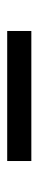

<svg xmlns="http://www.w3.org/2000/svg" viewBox="193 -536 107 533"><g transform="rotate(-90 246.5 -269.5)"><path d="M427 -303V-236H66V-303Z"/></g></svg>

Font: Playfair Display Medium
Style: Regular
Weight: 500
Designer: Claus Eggers Sørensen
Foundry: Claus Eggers Sørensen
Version: Version 1.203